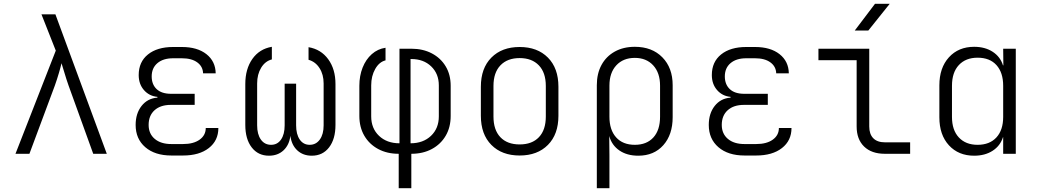

<svg xmlns="http://www.w3.org/2000/svg" viewBox="-20 -805 5440 1005"><path d="M61 0 272 -540 197 -730H270L539 0H468L339 -357Q327 -391 317.5 -423.5Q308 -456 302 -474Q298 -456 288.5 -423.5Q279 -391 267 -357L134 0Z M938 9H877Q791 9 740.5 -34.5Q690 -78 690 -151Q690 -211 721 -250.5Q752 -290 804 -294V-298Q761 -302 733.5 -333.5Q706 -365 706 -412Q706 -481 754.5 -520Q803 -559 886 -559H932Q1013 -559 1060.5 -521.5Q1108 -484 1109 -421H1043Q1042 -457 1012.5 -478.5Q983 -500 932 -500H886Q834 -500 804 -474.5Q774 -449 774 -405Q774 -363 800 -338.5Q826 -314 876 -314H999V-256H874Q820 -256 789 -228Q758 -200 758 -151Q758 -105 790 -78Q822 -51 877 -51H938Q993 -51 1025 -74Q1057 -97 1057 -135H1123Q1123 -69 1073 -30Q1023 9 938 9Z M1388 10Q1331 10 1297.5 -33.5Q1264 -77 1264 -151V-365Q1264 -444 1301 -496.5Q1338 -549 1403 -560V-494Q1368 -485 1347 -450.5Q1326 -416 1326 -368V-149Q1326 -102 1345.5 -74.5Q1365 -47 1399 -47Q1432 -47 1451 -74.5Q1470 -102 1470 -149V-367H1530V-149Q1530 -102 1549 -74.5Q1568 -47 1601 -47Q1634 -47 1654 -74.5Q1674 -102 1674 -149V-368Q1674 -415 1652.5 -448.5Q1631 -482 1595 -492V-558Q1660 -547 1698 -495Q1736 -443 1736 -365V-151Q1736 -77 1702.5 -33.5Q1669 10 1612 10Q1566 10 1536 -18Q1506 -46 1500 -94Q1494 -46 1464 -18Q1434 10 1388 10Z M2067 180V0Q2006 0 1959.5 -25Q1913 -50 1887 -94.5Q1861 -139 1861 -198V-356Q1861 -408 1878 -451Q1895 -494 1926 -521.5Q1957 -549 1998 -555V-489Q1965 -481 1944 -444Q1923 -407 1923 -358V-196Q1923 -133 1964 -94Q2005 -55 2071 -55V-550H2133Q2194 -550 2240.5 -525.5Q2287 -501 2313 -457.5Q2339 -414 2339 -356V-198Q2339 -139 2313 -94.5Q2287 -50 2240.5 -25Q2194 0 2133 0V180ZM2129 -55Q2195 -55 2236 -94Q2277 -133 2277 -196V-358Q2277 -419 2237 -457.5Q2197 -496 2133 -496H2129Z M2700 9Q2607 9 2552 -46.5Q2497 -102 2497 -199V-351Q2497 -448 2552 -503.5Q2607 -559 2700 -559Q2793 -559 2848 -503.5Q2903 -448 2903 -351V-199Q2903 -102 2848 -46.5Q2793 9 2700 9ZM2700 -49Q2765 -49 2801 -87Q2837 -125 2837 -195V-355Q2837 -425 2800.5 -463Q2764 -501 2700 -501Q2636 -501 2599.5 -463Q2563 -425 2563 -355V-195Q2563 -125 2599 -87Q2635 -49 2700 -49Z M3104 180V-359Q3104 -420 3128.5 -465Q3153 -510 3198 -535Q3243 -560 3303 -560Q3393 -560 3447 -505Q3501 -450 3501 -359V-192Q3501 -100 3452 -45Q3403 10 3321 10Q3262 10 3222 -17.5Q3182 -45 3169 -93L3170 8V180ZM3303 -47Q3365 -47 3400 -85.5Q3435 -124 3435 -194V-357Q3435 -424 3399 -463Q3363 -502 3303 -502Q3242 -502 3206 -463Q3170 -424 3170 -357V-194Q3170 -125 3205 -86Q3240 -47 3303 -47Z M3938 9H3877Q3791 9 3740.5 -34.5Q3690 -78 3690 -151Q3690 -211 3721 -250.5Q3752 -290 3804 -294V-298Q3761 -302 3733.5 -333.5Q3706 -365 3706 -412Q3706 -481 3754.5 -520Q3803 -559 3886 -559H3932Q4013 -559 4060.5 -521.5Q4108 -484 4109 -421H4043Q4042 -457 4012.5 -478.5Q3983 -500 3932 -500H3886Q3834 -500 3804 -474.5Q3774 -449 3774 -405Q3774 -363 3800 -338.5Q3826 -314 3876 -314H3999V-256H3874Q3820 -256 3789 -228Q3758 -200 3758 -151Q3758 -105 3790 -78Q3822 -51 3877 -51H3938Q3993 -51 4025 -74Q4057 -97 4057 -135H4123Q4123 -69 4073 -30Q4023 9 3938 9Z M4612 0Q4542 0 4503 -38Q4464 -76 4464 -143V-490H4264V-550H4530V-143Q4530 -103 4551 -81.5Q4572 -60 4612 -60H4744V0ZM4454 -645 4560 -785H4637L4525 -645Z M5079 10Q4997 10 4947 -44.5Q4897 -99 4897 -191V-358Q4897 -450 4947 -505Q4997 -560 5079 -560Q5136 -560 5176 -534Q5216 -508 5230 -463H5232L5231 -550H5297V0H5231V-87H5230Q5216 -42 5176 -16Q5136 10 5079 10ZM5097 -47Q5160 -47 5195.5 -85.5Q5231 -124 5231 -193V-356Q5231 -425 5196 -464Q5161 -503 5097 -503Q5035 -503 4999 -464.5Q4963 -426 4963 -356V-193Q4963 -124 4999 -85.5Q5035 -47 5097 -47Z"/></svg>

Font: JetBrains Mono NL ExtraLight
Style: Regular
Weight: 200
Designer: Philipp Nurullin, Konstantin Bulenkov
Foundry: JetBrains
Version: Version 2.304; ttfautohint (v1.8.4.7-5d5b)